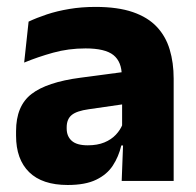

<svg xmlns="http://www.w3.org/2000/svg" viewBox="-20 -524 567 556"><path d="M332.4 0 337.1 -123 333.6 -130.7V-284L332.7 -303.9Q332.7 -345.1 308.5 -364.5Q284.3 -383.8 227.8 -383.8Q178.3 -383.8 133.8 -371.4Q89.3 -359 50 -342.8L62.8 -461.4Q86.3 -472.5 115.7 -482.3Q145.2 -492.1 180.6 -498Q215.9 -504 256.4 -504Q321 -504 364.6 -489Q408.1 -474 434 -446.4Q460 -418.8 471.4 -380.6Q482.9 -342.5 482.9 -296.4V0ZM176 11.7Q102.4 11.7 64.5 -25.4Q26.5 -62.6 26.5 -131V-144.3Q26.5 -217.1 71.1 -251.7Q115.8 -286.3 213.3 -299L345.3 -316.5L354.3 -224.6L237.3 -207.7Q201.8 -202.8 187.5 -190.8Q173.1 -178.8 173.1 -155.4V-151.8Q173.1 -129.5 187.6 -116.4Q202.1 -103.2 234.1 -103.2Q262 -103.2 282.1 -111.5Q302.3 -119.8 315.4 -133.8Q328.6 -147.7 335.1 -164.4L356.6 -102.7H331.3Q323.6 -70.3 306.7 -44.5Q289.8 -18.6 258.4 -3.5Q227.1 11.7 176 11.7Z"/></svg>

Font: Anek Bangla Medium
Style: Regular
Weight: 500
Designer: Sulekha Rajkumar (Bangla), Yesha Goshar (Latin)
Foundry: Ek Type
Version: Version 1.003